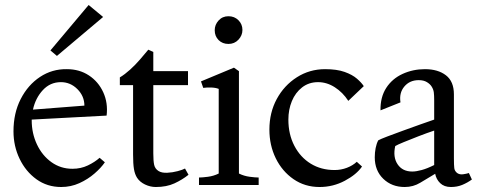

<svg xmlns="http://www.w3.org/2000/svg" viewBox="-20 -741 1932 769"><path d="M34 -215Q34 -288 63 -344.5Q92 -401 140.5 -433Q189 -465 248 -464Q298 -464 336 -439Q374 -414 393.5 -371.5Q413 -329 407 -278L107 -262V-259Q107 -207 128 -162.5Q149 -118 186 -91.5Q223 -65 270 -65Q304 -65 332 -78.5Q360 -92 379 -109L400 -91Q385 -69 358.5 -46Q332 -23 298 -7.5Q264 8 225 8Q169 8 126 -23Q83 -54 58.5 -105Q34 -156 34 -215ZM224 -412Q181 -412 151.5 -380Q122 -348 112 -302L318 -318Q318 -356 290 -384Q262 -412 224 -412ZM208 -517 182 -539 335 -721 393 -673Z M604 8Q582 8 561 -2Q540 -12 529 -29Q520 -43 516.5 -64Q513 -85 513 -122V-400H460V-431Q480 -443 501 -462Q522 -481 541 -503Q560 -525 574 -542L594 -533V-456H733V-400H594V-127Q594 -96 597.5 -80.5Q601 -65 615 -56Q628 -48 649.5 -49Q671 -50 691.5 -55.5Q712 -61 721 -66L735 -41Q710 -21 678.5 -6.5Q647 8 604 8Z M777 0V-30Q790 -30 813 -33Q836 -36 856 -46V-385Q843 -390 825.5 -390.5Q808 -391 794 -389L785 -415L917 -470L937 -456V-46Q957 -36 980 -33Q1003 -30 1016 -30V0ZM895 -565Q871 -565 855.5 -580.5Q840 -596 840 -620Q840 -642 855.5 -659Q871 -676 895 -676Q919 -676 935 -660Q951 -644 951 -621Q951 -599 935 -582Q919 -565 895 -565Z M1260 8Q1201 8 1155.5 -23.5Q1110 -55 1084.5 -107Q1059 -159 1059 -222Q1059 -290 1088.5 -344.5Q1118 -399 1169 -431.5Q1220 -464 1282 -464Q1329 -464 1360 -453Q1391 -442 1409.5 -426Q1428 -410 1437 -396L1375 -337Q1353 -371 1321 -391.5Q1289 -412 1254 -412Q1217 -412 1190 -391Q1163 -370 1149 -336Q1135 -302 1135 -262Q1135 -203 1159 -157Q1183 -111 1224.5 -85.5Q1266 -60 1320 -60Q1346 -60 1369.5 -69Q1393 -78 1409 -93L1430 -74Q1408 -42 1361 -17Q1314 8 1260 8Z M1601 8Q1549 8 1515 -25Q1481 -58 1481 -111Q1481 -130 1484.5 -148Q1488 -166 1495 -179Q1504 -184 1531.5 -194.5Q1559 -205 1595 -218Q1631 -231 1664.5 -243Q1698 -255 1719 -262V-339Q1719 -359 1717.5 -371Q1716 -383 1709 -394Q1703 -404 1690 -412Q1677 -420 1657 -420Q1621 -420 1599.5 -394.5Q1578 -369 1584 -331L1504 -299Q1503 -352 1527 -389Q1551 -426 1592.5 -445Q1634 -464 1682 -464Q1734 -464 1766 -439.5Q1798 -415 1798 -363V-107Q1798 -79 1799.5 -67.5Q1801 -56 1811 -48Q1821 -41 1835 -43Q1849 -45 1858 -48L1870 -22Q1852 -9 1831.5 -0.5Q1811 8 1786 8Q1759 8 1743 -7.5Q1727 -23 1723 -45Q1691 -26 1663 -9Q1635 8 1601 8ZM1631 -54Q1647 -54 1669 -60Q1691 -66 1719 -80V-218Q1689 -208 1655.5 -195Q1622 -182 1596.5 -171.5Q1571 -161 1563 -156Q1553 -112 1572.5 -83Q1592 -54 1631 -54Z"/></svg>

Font: Joan
Style: Regular
Weight: 400
Designer: Paolo Biagini
Version: Version 1.001; ttfautohint (v1.8.4.7-5d5b);gftools[0.9.30]